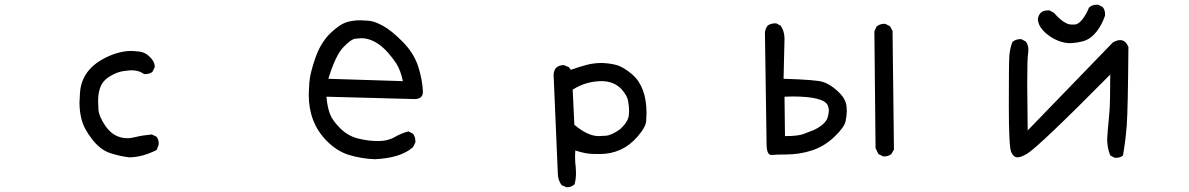

<svg xmlns="http://www.w3.org/2000/svg" viewBox="-20 -661 5040 814"><path d="M528 6Q491 2 448.5 -11.5Q406 -25 370.5 -70.5Q335 -116 325 -158Q317 -190 317 -226L319 -266Q326 -382 464 -432Q502 -445 536 -445Q545 -445 570 -442.5Q595 -440 615.5 -419.5Q636 -399 636 -380V-376L626 -356Q614 -347 597 -347H591Q569 -363 538 -363Q530 -363 503 -359.5Q476 -356 444.5 -336.5Q413 -317 404 -287Q396 -264 396 -233Q396 -223 397.5 -196Q399 -169 425 -130Q461 -75 521 -75Q535 -75 559 -81Q583 -87 624 -91L644 -81Q653 -69 653 -52Q653 -46 644 -25Q582 6 528 6Z M1569 14Q1513 12 1460 -4Q1407 -20 1362 -67Q1289 -143 1289 -259Q1289 -272 1291.5 -310.5Q1294 -349 1316.5 -414Q1339 -479 1379 -518.5Q1419 -558 1453 -568Q1479 -575 1508 -575Q1518 -575 1543.5 -573Q1569 -571 1605.5 -550.5Q1642 -530 1688.5 -482.5Q1735 -435 1753 -379Q1771 -323 1773 -272Q1773 -241 1737 -241L1364 -251Q1368 -206 1379 -177.5Q1390 -149 1423 -116.5Q1456 -84 1499 -73.5Q1542 -63 1583 -63Q1624 -63 1652.5 -79.5Q1681 -96 1712 -104L1731 -94Q1741 -80 1741 -63V-57L1731 -37Q1679 9 1569 14ZM1688 -317Q1679 -362 1660 -392Q1589 -499 1511 -499Q1506 -499 1487 -497Q1468 -495 1435 -460Q1402 -425 1372 -327Z M2382 133 2361 124Q2346 104 2345 76.5Q2344 49 2327 -345Q2330 -385 2371 -385L2392 -376L2400 -365Q2437 -378 2467.5 -386Q2498 -394 2531 -394Q2564 -393 2593 -385.5Q2622 -378 2661 -345Q2721 -292 2721 -181Q2721 -174 2719.5 -148Q2718 -122 2682 -81Q2619 -8 2522 -8Q2517 -8 2490 -8.5Q2463 -9 2419 -23Q2418 -10 2418 4Q2418 27 2421 50L2422 73Q2422 98 2416 120Q2403 133 2382 133ZM2518 -84Q2522 -84 2547.5 -85.5Q2573 -87 2610 -114Q2642 -144 2646 -171Q2647 -181 2647 -192Q2647 -209 2643 -232.5Q2639 -256 2615 -283Q2582 -317 2531 -317Q2465 -317 2408 -281L2415 -132Q2472 -84 2518 -84Z M3730 2H3724L3704 -8L3692 -33L3687 -528L3696 -548Q3710 -560 3728 -560H3733L3753 -550L3764 -530L3770 -27L3759 -8Q3747 2 3730 2ZM3252 -4H3250Q3231 -4 3230 -47L3223 -524Q3225 -540 3234 -552Q3247 -562 3267 -562H3271L3290 -552Q3306 -528 3306 -497L3302 -327Q3440 -323 3469.5 -313.5Q3499 -304 3530.5 -275.5Q3562 -247 3568 -217Q3570 -203 3570 -189Q3570 -172 3565 -147Q3560 -122 3518 -81.5Q3476 -41 3423 -23.5Q3370 -6 3310 -6Q3272 -6 3252 -4ZM3308 -84Q3362 -84 3385.5 -92.5Q3409 -101 3431 -110Q3480 -134 3489 -163Q3494 -180 3494 -193Q3494 -201 3490 -213Q3474 -252 3339 -252L3306 -251Z M4712 8H4706L4687 -2Q4674 -34 4674 -72Q4674 -85 4683 -180Q4687 -220 4687 -345Q4384 -39 4334 -9Q4309 6 4293 6Q4277 6 4267 -16.5Q4257 -39 4257 -214Q4257 -388 4259 -421Q4261 -454 4272 -483Q4286 -495 4305 -495H4310L4329 -485Q4340 -470 4340 -449L4339 -437Q4335 -419 4335 -304L4337 -108L4698 -481Q4715 -491 4729 -491Q4752 -491 4764 -462Q4762 -198 4757 -131Q4752 -64 4741 -2Q4730 8 4712 8ZM4509 -478Q4478 -481 4449.5 -496Q4421 -511 4401.5 -532.5Q4382 -554 4380 -579Q4385 -617 4423 -617H4429L4448 -607Q4492 -557 4522 -557H4537Q4552 -558 4568.5 -578.5Q4585 -599 4597 -629Q4610 -641 4630 -641H4636L4655 -631Q4665 -619 4665 -601V-595Q4651 -554 4627 -524.5Q4603 -495 4572.5 -486.5Q4542 -478 4509 -478Z"/></svg>

Font: Xiaolai SC
Style: Regular
Weight: 400
Designer: Nozomi Seto 瀬戸のぞみ
Version: Version 3.11;December 4, 2020;FontCreator 13.0.0.2613 64-bit